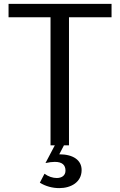

<svg xmlns="http://www.w3.org/2000/svg" viewBox="-20 -748 618 988"><path d="M240 -659V0H262L214 91C233 87 249 85 262 85C301 85 317 102 317 130C317 156 297 168 272 168C252 168 229 161 209 146L185 192C215 211 251 220 285 220C346 220 400 189 400 127C400 77 358 46 285 46L309 0H335V-659H554V-728H24V-659Z"/></svg>

Font: Rosario
Style: Regular
Weight: 400
Designer: Hector Gatti
Foundry: Omnibus Type
Version: Version 1.100